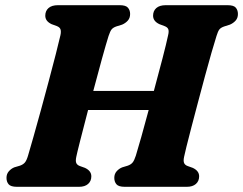

<svg xmlns="http://www.w3.org/2000/svg" viewBox="-20 -720 937 740"><path d="M274 -115.5Q270.5 -99 274.2 -91.2Q278 -83.5 288 -80L307.5 -73Q332 -61.5 332 -40.5Q332 -22 319.5 -11Q307 0 284.5 0H45.5Q21.5 0 13.2 -9.8Q5 -19.5 5 -34.5Q5 -49.5 14 -59.8Q23 -70 35 -75L57 -81.5Q69.5 -86 76 -93.8Q82.5 -101.5 88 -120Q95.5 -145.5 108.8 -192Q122 -238.5 137.5 -295Q153 -351.5 168 -408Q183 -464.5 195 -511.2Q207 -558 213 -584.5Q216 -598.5 213.2 -606.8Q210.5 -615 199 -619.5L178.5 -627Q154.5 -638.5 154.5 -659.5Q154.5 -678 167 -689Q179.5 -700 203.5 -700H441.5Q465 -700 473.2 -690.2Q481.5 -680.5 481.5 -666Q481.5 -650.5 472.5 -640.5Q463.5 -630.5 450.5 -625L428 -618Q415.5 -613.5 410 -606.5Q404.5 -599.5 398.5 -581.5Q389 -551.5 372.8 -493Q356.5 -434.5 339.5 -369.5H573Q591 -435.5 606.2 -494.5Q621.5 -553.5 628 -584.5Q631.5 -598.5 628.8 -606.8Q626 -615 614 -619.5L594 -627Q570 -638.5 570 -659.5Q570 -678 582.5 -689Q595 -700 619 -700H857Q881 -700 889 -690.2Q897 -680.5 897 -666Q897 -650.5 888 -640.5Q879 -630.5 866 -625L844 -618Q831 -613.5 825.5 -606.5Q820 -599.5 814.5 -581.5Q807 -558 795.2 -517.2Q783.5 -476.5 770 -426.5Q756.5 -376.5 743 -325.5Q729.5 -274.5 717.8 -229.8Q706 -185 698.5 -154.2Q691 -123.5 689.5 -115.5Q686 -99 689.8 -91.2Q693.5 -83.5 703.5 -80L723 -73Q747.5 -61.5 747.5 -40.5Q747.5 -22 735 -11Q722.5 0 700 0H461Q437 0 428.8 -9.8Q420.5 -19.5 420.5 -34.5Q420.5 -49.5 429.5 -59.8Q438.5 -70 451 -75L472.5 -81.5Q485 -86 491.2 -93.8Q497.5 -101.5 503.5 -120Q511.5 -146 524.8 -193Q538 -240 553 -296H319.5Q302 -229 289 -177.8Q276 -126.5 274 -115.5Z"/></svg>

Font: Fraunces 9pt Soft
Style: Bold Italic
Weight: 700
Italic angle: -16°
Version: Version 1.000;[b76b70a41]